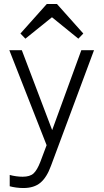

<svg xmlns="http://www.w3.org/2000/svg" viewBox="-20 -732 522 968"><path d="M98 216Q80 216 61.5 213.5Q43 211 29 207V150Q43 154 60.5 156.5Q78 159 94 159Q131 159 149 142.5Q167 126 183 85L215 0L27 -479H90L243 -76L390 -479H454L237 104Q216 162 184 189Q152 216 98 216ZM216 -712H267L400 -563L375 -537L242 -645L108 -537L83 -563Z"/></svg>

Font: Zen Kaku Gothic Antique
Style: Regular
Weight: 400
Designer: Yoshimichi Ohira
Foundry: Positype
Version: Version 1.001